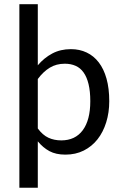

<svg xmlns="http://www.w3.org/2000/svg" viewBox="-20 -714 565 895"><path d="M70.3 161.1V-694.3H156.2V-409.7Q185.5 -444.3 223.6 -464.6Q261.7 -484.9 310.5 -484.9Q351.1 -484.9 384 -469.2Q417 -453.6 440.4 -423.1Q463.9 -392.6 476.6 -347.2Q489.3 -301.8 489.3 -242.2Q489.3 -189.5 475.1 -143.8Q460.9 -98.1 434.6 -64.7Q408.2 -31.2 370.4 -12.2Q332.5 6.8 284.7 6.8Q240.7 6.8 210.4 -9.5Q180.2 -25.9 156.2 -55.2V161.1ZM282.2 -417Q242.2 -417 211.9 -398.4Q181.6 -379.9 156.2 -345.7V-115.2Q178.7 -84.5 205.6 -72Q232.4 -59.6 265.6 -59.6Q330.6 -59.6 365.7 -106.9Q400.9 -154.3 400.9 -242.2Q400.9 -288.6 392.8 -321.8Q384.8 -355 369.6 -376.2Q354.5 -397.5 332.3 -407.2Q310.1 -417 282.2 -417Z"/></svg>

Font: Carlito
Style: Regular
Weight: 400
Designer: Lukasz Dziedzic
Foundry: tyPoland Lukasz Dziedzic
Version: Version 1.104